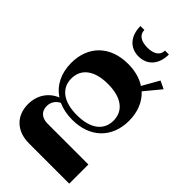

<svg xmlns="http://www.w3.org/2000/svg" viewBox="-277 -819 1106 1106"><g transform="rotate(45 276.0 -266.0)"><path d="M276 -72C420 -72 512 -161 512 -300C512 -372 487 -431 443 -471L524 -569L476 -592L418 -490C380 -515 332 -528 276 -528C132 -528 40 -439 40 -300C40 -216 74 -150 133 -111C71 -86 32 -29 32 44C32 139 96 200 196 200H524V44H192C144 44 116 18 116 -24C116 -55 132 -81 161 -95C194 -80 233 -72 276 -72ZM104 -237C104 -317 167 -364 276 -364C385 -364 448 -317 448 -237C448 -157 385 -110 276 -110C167 -110 104 -157 104 -237ZM172 -732C172 -652 217 -600 288 -600C359 -600 404 -652 404 -732H372C372 -694 341 -672 288 -672C235 -672 204 -694 204 -732Z"/></g></svg>

Font: Ribes
Style: Bold
Weight: 900
Designer: Luigi Gorlero
Foundry: Collletttivo
Version: Version 2.100;Glyphs 3.1.2 (3151)